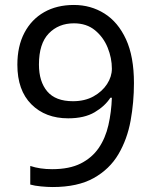

<svg xmlns="http://www.w3.org/2000/svg" viewBox="-20 -744 612 774"><path d="M520 -409Q520 -332 506.5 -257.5Q493 -183 457.5 -122.5Q422 -62 357.5 -26Q293 10 192 10Q172 10 145.5 7.5Q119 5 102 0V-75Q141 -62 190 -62Q260 -62 305.5 -85Q351 -108 378 -147.5Q405 -187 417 -239.5Q429 -292 431 -350H425Q403 -316 361.5 -291.5Q320 -267 255 -267Q163 -267 106.5 -323.5Q50 -380 50 -483Q50 -558 78.5 -612Q107 -666 158 -695Q209 -724 278 -724Q346 -724 401 -689.5Q456 -655 488 -585.5Q520 -516 520 -409ZM278 -650Q216 -650 176.5 -609Q137 -568 137 -484Q137 -415 170.5 -375.5Q204 -336 274 -336Q322 -336 357 -355.5Q392 -375 411.5 -405Q431 -435 431 -467Q431 -510 414 -552Q397 -594 363 -622Q329 -650 278 -650Z"/></svg>

Font: Noto Sans Hatran
Style: Regular
Weight: 400
Designer: Monotype Design Team
Foundry: Monotype Imaging Inc.
Version: Version 2.001; ttfautohint (v1.8.4.7-5d5b)